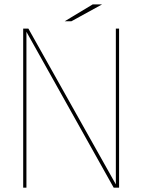

<svg xmlns="http://www.w3.org/2000/svg" viewBox="-20 -870 660 890"><path d="M102.5 0H87.5V-737.5H111.5L520 -10L517 -8.5V-737.5H532V0H507L100 -727L102.5 -728ZM280 -771.5 409.5 -849.5H453L311 -771.5Z"/></svg>

Font: Epilogue Thin
Style: Regular
Weight: 250
Designer: Tyler Finck
Foundry: Etcetera Type Co
Version: Version 2.111